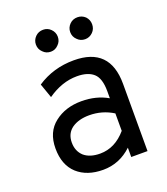

<svg xmlns="http://www.w3.org/2000/svg" viewBox="-133 -803 792 909"><g transform="rotate(-20 263.0 -348.5)"><path d="M189.5 -598.6Q166 -598.6 150.4 -615.2Q133.8 -630.9 133.8 -654.3Q133.8 -676.8 150.4 -693.4Q166 -709 189.5 -709Q211.9 -709 227.5 -693.4Q244.1 -676.8 244.1 -654.3Q244.1 -630.9 227.5 -615.2Q211.9 -598.6 189.5 -598.6ZM362.3 -598.6Q338.9 -598.6 323.2 -615.2Q306.6 -630.9 306.6 -654.3Q306.6 -676.8 323.2 -693.4Q338.9 -709 362.3 -709Q384.8 -709 401.4 -693.4Q417 -676.8 417 -654.3Q417 -630.9 401.4 -615.2Q384.8 -598.6 362.3 -598.6ZM376 0Q376 -11.7 376 -46.9Q313.5 11.7 231.4 11.7Q150.4 11.7 101.6 -32.2Q52.7 -77.1 52.7 -160.2Q52.7 -243.2 108.4 -286.1Q163.1 -329.1 244.1 -329.1Q318.4 -329.1 376 -295.9Q376 -307.6 376 -332Q376 -396.5 347.7 -421.9Q319.3 -447.3 264.6 -447.3Q188.5 -447.3 116.2 -396.5Q107.4 -419.9 90.8 -468.8Q172.9 -523.4 276.4 -523.4Q458 -523.4 458 -338.9Q458 -225.6 458 0Q437.5 0 376 0ZM244.1 -65.4Q319.3 -65.4 376 -131.8Q376 -161.1 376 -219.7Q321.3 -253.9 255.9 -253.9Q203.1 -253.9 168.9 -230.5Q134.8 -206.1 134.8 -160.2Q134.8 -117.2 163.1 -90.8Q192.4 -65.4 244.1 -65.4Z"/></g></svg>

Font: Overpass
Style: Regular
Weight: 400
Designer: Delve Withrington, Thomas Jockin
Version: Version 3.000;DELV;Overpass; ttfautohint (v1.5)